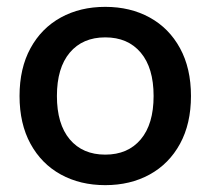

<svg xmlns="http://www.w3.org/2000/svg" viewBox="-20 -530 614 560"><path d="M287 -510Q360 -510 416.5 -479Q473 -448 505 -389.5Q537 -331 537 -250Q537 -169 505 -110.5Q473 -52 416.5 -21Q360 10 287 10Q214 10 157.5 -21Q101 -52 69 -110.5Q37 -169 37 -250Q37 -331 69 -389.5Q101 -448 157.5 -479Q214 -510 287 -510ZM287 -421Q221 -421 183.5 -376.5Q146 -332 146 -250Q146 -168 183.5 -123.5Q221 -79 287 -79Q353 -79 390.5 -123.5Q428 -168 428 -250Q428 -332 390.5 -376.5Q353 -421 287 -421Z"/></svg>

Font: Prodigy Sans Medium
Style: Regular
Weight: 500
Designer: Wei Huang
Foundry: Wei Huang
Version: Version 1.003; ttfautohint (v1.8.3)